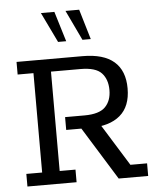

<svg xmlns="http://www.w3.org/2000/svg" viewBox="-55 -847 735 895"><g transform="rotate(-5 312.0 -400.0)"><path d="M37 0V-59H111V-524H37V-583H346Q444 -583 493 -540.5Q542 -498 542 -415Q542 -331 492.5 -289Q443 -247 352 -247H335L390 -275L524 -59H602V0H464L311 -247H240V-307H331Q400 -307 428.5 -336Q457 -365 457 -415Q457 -465 429.5 -494.5Q402 -524 331 -524H193V-59H267V0ZM352 -659 285 -800H349L391 -659ZM238 -659 170 -800H233L276 -659Z"/></g></svg>

Font: Rokkitt
Style: Regular
Weight: 400
Designer: Vernon Adams
Foundry: Vernon Adams
Version: Version 3.103